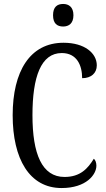

<svg xmlns="http://www.w3.org/2000/svg" viewBox="-20 -940 538 970"><path d="M299 -806C327 -806 351 -821 351 -863C351 -905 327 -920 299 -920C269 -920 248 -905 248 -863C248 -821 269 -806 299 -806ZM291 10C416 10 467 -58 467 -103C467 -118 462 -132 454 -138C424 -89 386 -46 306 -46C192 -46 144 -162 144 -358C144 -552 187 -672 292 -672C369 -672 395 -609 395 -545C440 -545 469 -570 469 -610C469 -671 408 -724 301 -724C131 -724 44 -579 44 -358C44 -137 129 10 291 10Z"/></svg>

Font: Noto Serif Georgian ExtraCondensed
Style: Regular
Weight: 400
Width: 2
Designer: Monotype Design Team, Akaki Razmadze
Foundry: Google LLC
Version: Version 2.003